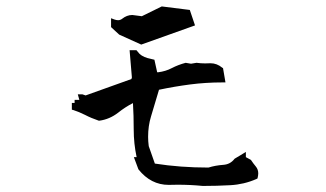

<svg xmlns="http://www.w3.org/2000/svg" viewBox="-20 -665 1040 612"><path d="M633.8 -462.9 650.9 -463.4Q671.4 -463.4 688.5 -449.2L690.9 -447.8L698.7 -402.3H689.5Q636.2 -402.3 585.9 -395.8Q535.6 -389.2 486.8 -378.9Q474.6 -337.4 461.4 -293.9Q452.1 -263.7 452.1 -229Q452.1 -214.4 454.1 -199.2L473.6 -143.6Q554.7 -130.9 644.5 -130.9Q666 -137.7 691.9 -139.6Q713.9 -141.1 727.1 -158.2L728 -159.2L763.7 -180.7V-167V-164.1L779.8 -155.3Q787.6 -143.6 795.4 -134.3Q803.2 -125 803.2 -112.3Q803.2 -106.4 800.8 -96.2L796.9 -94.2Q757.8 -77.1 714.4 -74.7Q670.9 -72.3 627 -72.3H626.5Q587.4 -76.2 546.4 -76.2L517.6 -75.7Q460.9 -75.7 421.4 -125L420.9 -126L406.7 -164.1H415.5Q406.2 -207.5 406.2 -252.2Q406.2 -296.9 403.8 -336.4Q378.9 -323.7 356.4 -305.7Q329.1 -284.7 296.9 -280.3H294.9Q270.5 -288.6 251 -298.8Q232.4 -308.1 214.4 -314L209 -315.4V-336.9H217.8V-346.7H232.9L228 -364.3H242.7L252.9 -360.8L398.9 -413.1L400.4 -418L393.1 -504.9H415Q421.4 -496.6 424.3 -493.9Q427.2 -491.2 429 -490Q430.7 -488.8 432.1 -487.8Q439.9 -482.9 450 -480Q460 -477.1 472.2 -474.6L481 -434.6H483.9Q507.8 -437.5 527.8 -448Q547.9 -458.5 571.8 -464.8L588.9 -461.9L606.4 -464.8Q620.6 -462.9 633.8 -462.9ZM334 -582V-606.9L344.2 -603Q351.1 -600.6 356.4 -600.6Q363.8 -600.6 370.1 -605.7Q376.5 -610.8 384.5 -614Q392.6 -617.2 401.4 -617.2H401.9L432.1 -613.3L495.6 -644.5L585 -633.3L601.6 -584L430.2 -522.9L359.9 -554.7L334 -578.6Z"/></svg>

Font: Bakudai
Style: Bold
Weight: 700
Version: Version 1.48